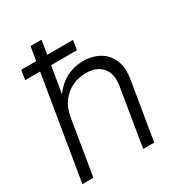

<svg xmlns="http://www.w3.org/2000/svg" viewBox="-172 -844 895 960"><g transform="rotate(-30 275.0 -364.0)"><path d="M140.6 -319.3 87.9 0H24.4L145 -727.5H208.5L153.8 -398.9H136.2Q159.2 -444.3 189.7 -473.6Q220.2 -502.9 256.6 -517.1Q293 -531.2 334 -531.2Q387.7 -531.2 427.7 -508.1Q467.8 -484.9 486.3 -440.7Q504.9 -396.5 494.1 -331.5L439 0H375.5L429.7 -327.6Q441.4 -396.5 410.4 -434.3Q379.4 -472.2 315.9 -472.2Q273.9 -472.2 237.1 -454.8Q200.2 -437.5 174.6 -403.3Q148.9 -369.1 140.6 -319.3ZM36.6 -593.3 45.4 -647.9H344.2L335.4 -593.3Z"/></g></svg>

Font: Inter 28pt Light
Style: Italic
Weight: 300
Italic angle: -9.3988°
Designer: Rasmus Andersson
Foundry: rsms
Version: Version 4.001;git-66647c0bb